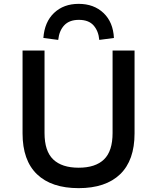

<svg xmlns="http://www.w3.org/2000/svg" viewBox="-20 -967 816 996"><path d="M388 9Q247 9 172 -63Q97 -135 97 -275V-705H211V-277Q211 -183 256 -140Q301 -97 388 -97Q475 -97 519.5 -140Q564 -183 564 -277V-705H678V-275Q678 -135 603 -63Q528 9 388 9ZM282 -760 205 -770Q211 -853 260.5 -900Q310 -947 388 -947Q467 -947 517 -899.5Q567 -852 571 -770L495 -760Q491 -806 465.5 -835Q440 -864 389 -864Q340 -864 313.5 -836Q287 -808 282 -760Z"/></svg>

Font: Nunito Sans 6pt SemiBold
Style: Regular
Weight: 600
Version: Version 3.101;gftools[0.9.27]